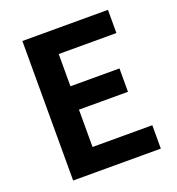

<svg xmlns="http://www.w3.org/2000/svg" viewBox="-134 -848 882 957"><g transform="rotate(-20 307.5 -370.0)"><path d="M91 -740V0H556V-124H239V-322H499V-446H239V-617H545V-740Z"/></g></svg>

Font: Noto Sans KR Bold
Style: Regular
Weight: 700
Designer: Ryoko NISHIZUKA  (kana & ideographs); Paul D. Hunt (Latin, Greek & Cyrillic); Wenlong ZHANG  (bopomofo); Sandoll Communi
Foundry: Adobe Systems Incorporated
Version: Version 1.004;PS 1.004;hotconv 1.0.82;makeotf.lib2.5.63406